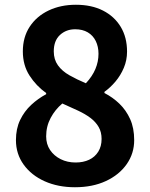

<svg xmlns="http://www.w3.org/2000/svg" viewBox="-20 -773 630 807"><path d="M295 14Q224 14 168 -11Q112 -36 79.5 -81Q47 -126 47 -184Q47 -232 64.5 -268.5Q82 -305 111 -332Q140 -359 174 -377V-382Q132 -412 104 -455.5Q76 -499 76 -557Q76 -617 105 -661Q134 -705 184.5 -729Q235 -753 299 -753Q365 -753 413 -728.5Q461 -704 487.5 -660Q514 -616 514 -556Q514 -520 500.5 -488Q487 -456 465.5 -430.5Q444 -405 419 -387V-382Q454 -364 482 -337Q510 -310 527 -272.5Q544 -235 544 -184Q544 -128 512.5 -83Q481 -38 425 -12Q369 14 295 14ZM341 -423Q368 -452 381 -483Q394 -514 394 -547Q394 -577 382.5 -600.5Q371 -624 349 -637Q327 -650 296 -650Q258 -650 232 -626Q206 -602 206 -557Q206 -523 223.5 -498.5Q241 -474 272 -456.5Q303 -439 341 -423ZM298 -90Q330 -90 354.5 -101.5Q379 -113 393 -135.5Q407 -158 407 -189Q407 -218 394.5 -239.5Q382 -261 360 -277.5Q338 -294 308 -308Q278 -322 242 -338Q212 -313 193 -277.5Q174 -242 174 -200Q174 -167 190.5 -142.5Q207 -118 235 -104Q263 -90 298 -90Z"/></svg>

Font: Noto Sans TC Thin
Style: Bold
Weight: 700
Version: Version 2.004-H2;hotconv 1.0.118;makeotfexe 2.5.65603